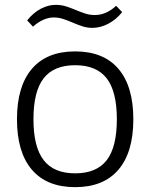

<svg xmlns="http://www.w3.org/2000/svg" viewBox="-20 -762 620 792"><path d="M92 -678Q118 -710 148.5 -726Q179 -742 210 -742Q233 -742 253 -735.5Q273 -729 292 -721Q311 -713 330.5 -706.5Q350 -700 371 -700Q418 -700 459 -738L484 -712Q459 -681 426.5 -664Q394 -647 361 -647Q340 -647 320 -653.5Q300 -660 280.5 -668.5Q261 -677 241.5 -683.5Q222 -690 202 -690Q159 -690 116 -652ZM118 -270Q118 -156 160 -101.5Q202 -47 290 -47Q378 -47 420 -101Q462 -155 462 -270Q462 -385 420 -439Q378 -493 290 -493Q202 -493 160 -439Q118 -385 118 -270ZM468.5 -62Q407 10 290 10Q173 10 111.5 -62Q50 -134 50 -270Q50 -406 111.5 -478Q173 -550 290 -550Q407 -550 468.5 -478Q530 -406 530 -270Q530 -134 468.5 -62Z"/></svg>

Font: EncodeSans
Style: Light
Weight: 300
Designer: Pablo Impallari, Andres Torresi
Foundry: Pablo Impallari, Andres Torresi
Version: Version 1.000; ttfautohint (v1.4.1)